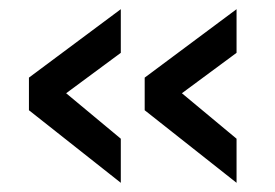

<svg xmlns="http://www.w3.org/2000/svg" viewBox="-20 -451 598 418"><path d="M43 -211V-282L243 -431V-336L124 -248L243 -149V-53ZM295 -211V-282L495 -431V-336L376 -248L495 -149V-53Z"/></svg>

Font: Cairo SemiBold
Style: Regular
Weight: 600
Designer: Mohamed Gaber, the designers of Titillium
Foundry: Kief Type Foundry
Version: Version 2.009; ttfautohint (v1.5.33-1714) -l 8 -r 50 -G 200 